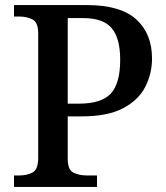

<svg xmlns="http://www.w3.org/2000/svg" viewBox="-20 -734 653 754"><path d="M35 0V-45H56Q87 -45 108.5 -57Q130 -69 130 -115V-603Q130 -646 108 -657.5Q86 -669 56 -669H35V-714H323Q453 -714 515 -658Q577 -602 577 -504Q577 -445 550.5 -393Q524 -341 463.5 -309Q403 -277 301 -277H246V-110Q246 -67 268.5 -56Q291 -45 320 -45H361V0ZM291 -327Q378 -327 415 -366.5Q452 -406 452 -500Q452 -583 419 -623Q386 -663 306 -663H246V-327Z"/></svg>

Font: Noto Serif Bengali Medium
Style: Regular
Weight: 500
Designer: Juan Bruce, Universal Thirst, Indian Type Foundry and the Monotype Design Team.
Foundry: Monotype Imaging Inc.
Version: Version 2.003; ttfautohint (v1.8.4.7-5d5b)